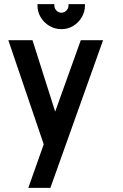

<svg xmlns="http://www.w3.org/2000/svg" viewBox="-20 -693 591 922"><path d="M388 -673H309V-666Q309 -653 299 -642.5Q289 -632 275 -632Q261 -632 251 -642.5Q241 -653 241 -666V-673H160V-666Q160 -636 175.5 -610Q191 -584 217.5 -568.5Q244 -553 275 -553Q306 -553 331.5 -568.5Q357 -584 372.5 -610Q388 -636 388 -666ZM116 209H222L475 -500H368L245 -157L136 -500H20L190 0Z"/></svg>

Font: Advent Pro
Style: Regular
Weight: 400
Designer: VivaRado, Andreas Kalpakidis
Foundry: VivaRado, Andreas Kalpakidis
Version: Version 3.000